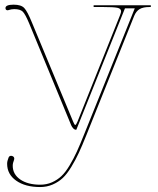

<svg xmlns="http://www.w3.org/2000/svg" viewBox="-20 -542 660 802"><path d="M298.8 0Q292 0.5 286.1 -5.6Q280.3 -11.7 277.3 -19L101.6 -444.8Q85.4 -483.4 74.7 -493.7Q64 -503.9 39.6 -503.9Q27.8 -503.9 16.1 -500Q14.2 -499 12.7 -499Q2.9 -499 2.9 -508.3Q2.9 -522.5 37.1 -522.5Q68.4 -522.5 81.5 -508.3Q94.7 -494.1 113.3 -448.2L285.2 -34.7Q291 -20 294.4 -20Q297.9 -20 304.2 -35.2L481.4 -478.5Q485.8 -489.7 485.8 -494.6Q485.8 -506.3 470 -509.5Q454.1 -512.7 411.1 -512.7H371.1V-520H609.9V-512.7H604.5Q578.1 -512.7 563.5 -504.2Q548.8 -495.6 540.5 -475.6L340.8 22.5Q322.8 67.4 309.3 96.4Q295.9 125.5 277.8 155.3Q259.8 185.1 241.9 201.7Q224.1 218.3 200 228.8Q175.8 239.3 147.5 239.3Q85.4 239.3 47.6 212.6Q9.8 186 9.8 142.1Q9.8 130.9 15.6 116.7Q18.6 108.9 25.9 108.9Q29.8 108.9 31.7 109.9Q39.6 112.8 39.6 121.1Q39.6 123 38.6 126Q33.2 139.2 33.2 150.4Q33.2 186 64.7 207.8Q96.2 229.5 147.9 229.5Q174.8 229.5 197.3 219.5Q219.7 209.5 236.8 193.4Q253.9 177.2 271 148.4Q288.1 119.6 301 91.3Q314 63 331.5 19L543 -507.3H502Z"/></svg>

Font: ZnikomitNo25
Style: Regular
Weight: 100
Designer: gluk
Foundry: gluk
Version: Version 0.56